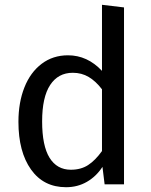

<svg xmlns="http://www.w3.org/2000/svg" viewBox="-20 -770 630 802"><path d="M498 -739V0H417L408 -73Q382 -33 343 -10.5Q304 12 256 12Q162 12 109.5 -62Q57 -136 57 -261Q57 -342 82 -405Q107 -468 154 -503.5Q201 -539 264 -539Q345 -539 406 -474V-750ZM406 -139V-397Q380 -431 350.5 -448.5Q321 -466 284 -466Q223 -466 189.5 -415Q156 -364 156 -263Q156 -161 187 -111Q218 -61 276 -61Q318 -61 348 -80.5Q378 -100 406 -139Z"/></svg>

Font: FiraGO
Style: Regular
Weight: 400
Designer: bBox Type
Foundry: bBox Type GmbH
Version: Version 1.001;April 20, 2020;FontCreator 12.0.0.2555 64-bit